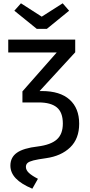

<svg xmlns="http://www.w3.org/2000/svg" viewBox="-20 -929 545 1164"><path d="M203 -754 67 -864 107 -909 233 -828 360 -909 399 -864 264 -754ZM460 -179Q460 -88 405.5 -35.5Q351 17 259 30Q208 37 182.5 43.5Q157 50 147 59Q137 68 137 83Q137 102 155 119Q173 136 210 155L176 215Q109 187 76 152.5Q43 118 43 75Q43 25 82.5 -3Q122 -31 209 -41Q288 -51 324.5 -83.5Q361 -116 361 -180Q361 -248 324.5 -278Q288 -308 214 -308H116V-375L324 -611H30V-689H436V-612L220 -377H234Q344 -377 402 -325Q460 -273 460 -179Z"/></svg>

Font: FiraGOUPP
Style: Medium
Weight: 400
Designer: bBox Type
Foundry: bBox Type GmbH
Version: Version 1.001